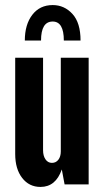

<svg xmlns="http://www.w3.org/2000/svg" viewBox="-20 -728 420 758"><path d="M140 10Q95 10 67.5 -25.5Q40 -61 40 -120V-500H150V-135Q150 -113 159.5 -99Q169 -85 185 -85Q201 -85 210.5 -97.5Q220 -110 220 -130V-500H330V0H235L224 -59Q200 10 140 10ZM232 -568Q232 -643 188 -643Q142 -643 142 -568H78Q78 -631 107.5 -669.5Q137 -708 188 -708Q234 -708 266 -673Q298 -638 298 -568Z"/></svg>

Font: Gully ECD Medium
Style: Regular
Weight: 500
Width: 2
Designer: jaikishan Patel
Foundry: MagicType
Version: Version 1.000;Glyphs 3.2 (3242)